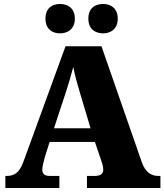

<svg xmlns="http://www.w3.org/2000/svg" viewBox="-20 -947 828 967"><path d="M500 -779C535 -779 573 -799 573 -853C573 -908 535 -927 500 -927C461 -927 425 -908 425 -853C425 -799 461 -779 500 -779ZM282 -779C319 -779 357 -799 357 -853C357 -908 319 -927 282 -927C245 -927 209 -908 209 -853C209 -799 245 -779 282 -779ZM7 0H279V-61H230C202 -61 193 -73 193 -93C193 -112 203 -144 207 -160L230 -232H458L489 -141C492 -133 500 -111 500 -92C500 -67 479 -61 458 -61H418V0H788V-61H777C740 -61 712 -81 695 -128L491 -714H310L97 -130C76 -73 48 -61 14 -61H7ZM252 -301 315 -493C326 -527 338 -567 349 -610C357 -566 369 -527 379 -492L436 -301Z"/></svg>

Font: Noto Serif Thai Black
Style: Regular
Weight: 900
Designer: Monotype Design Team
Foundry: Monotype Imaging Inc.
Version: Version 2.002